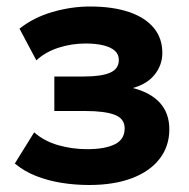

<svg xmlns="http://www.w3.org/2000/svg" viewBox="-20 -542 568 576"><path d="M247.5 13Q205 13 164.5 6.5Q124 0 88.2 -14Q52.5 -28 24.5 -51.5L82.5 -145Q112.5 -118.5 154.5 -106.5Q196.5 -94.5 241.5 -94.5Q294.5 -94.5 324.2 -109Q354 -123.5 354 -157Q354 -186 324.2 -197.5Q294.5 -209 235.5 -209H143V-312.5H231.5Q284.5 -312.5 310.5 -324Q336.5 -335.5 336.5 -362Q336.5 -379 324.5 -389.8Q312.5 -400.5 290 -406Q267.5 -411.5 237 -411.5Q195 -411.5 156 -399Q117 -386.5 89 -361L38.5 -456Q80.5 -489.5 137.2 -506Q194 -522.5 250 -522.5Q318 -522.5 366.8 -506Q415.5 -489.5 441.2 -458.5Q467 -427.5 467 -383.5Q467 -347.5 444.5 -318.8Q422 -290 378.5 -278Q432.5 -264 460.2 -233Q488 -202 488 -154Q488 -103.5 459 -65.8Q430 -28 376 -7.5Q322 13 247.5 13Z"/></svg>

Font: Geologica Roman SemiBold
Style: Regular
Weight: 600
Designer: Sindre Bremnes, Frode Helland
Foundry: Monokrom Skriftforlag AS
Version: Version 1.010;gftools[0.9.28]